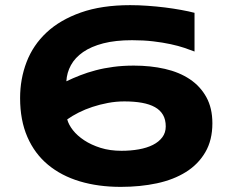

<svg xmlns="http://www.w3.org/2000/svg" viewBox="-20 -708 895 746"><path d="M493.2 -551.8Q428.7 -551.8 381.3 -539.6Q334 -527.3 302.7 -505.6Q271.5 -483.9 255.6 -454.8Q239.7 -425.8 237.8 -392.1Q263.2 -404.3 291.3 -415.3Q319.3 -426.3 351.6 -434.8Q383.8 -443.4 420.7 -448.2Q457.5 -453.1 500 -453.1Q564.9 -453.1 620.6 -440.4Q676.3 -427.7 717.3 -400.4Q758.3 -373 781.7 -330.6Q805.2 -288.1 805.2 -229Q805.2 -163.6 777.8 -116.7Q750.5 -69.8 702.6 -39.8Q654.8 -9.8 589.8 4.2Q524.9 18.1 449.2 18.1Q361.8 18.1 290 -3.4Q218.3 -24.9 166.5 -67.9Q114.7 -110.8 86.4 -175.8Q58.1 -240.7 58.1 -327.1Q58.1 -401.4 83.3 -467Q108.4 -532.7 160.9 -581.8Q213.4 -630.9 294.2 -659.4Q375 -688 485.8 -688Q518.6 -688 553.2 -685.5Q587.9 -683.1 621.1 -679Q654.3 -674.8 683.8 -669.4Q713.4 -664.1 735.8 -658.2V-507.8Q719.7 -514.2 696.5 -522Q673.3 -529.8 642.8 -536.4Q612.3 -543 575 -547.4Q537.6 -551.8 493.2 -551.8ZM241.2 -244.1Q246.6 -223.6 263.4 -202.1Q280.3 -180.7 307.4 -162.8Q334.5 -145 370.8 -133.5Q407.2 -122.1 452.1 -122.1Q487.8 -122.1 519.3 -127.7Q550.8 -133.3 574 -145Q597.2 -156.7 610.6 -174.6Q624 -192.4 624 -216.8Q624 -243.2 613.3 -261.7Q602.5 -280.3 582 -291.7Q561.5 -303.2 531.5 -308.6Q501.5 -314 462.9 -314Q431.2 -314 399.7 -308.1Q368.2 -302.2 339.4 -292.7Q310.5 -283.2 285.4 -270.5Q260.3 -257.8 241.2 -244.1Z"/></svg>

Font: Syncopate
Style: Bold
Weight: 700
Designer: Astigmatic (AOETI)
Foundry: Astigmatic (AOETI)
Version: Version 1.001 2011